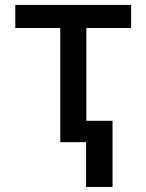

<svg xmlns="http://www.w3.org/2000/svg" viewBox="-20 -565 582 763"><path d="M501.1 -545.5V-453.8H323.2V-84.9H427.2V177.9H322.1V0H219.5V-453.8H40.8V-545.5Z"/></svg>

Font: Inter P Medium
Style: Regular
Weight: 500
Designer: Rasmus Andersson
Foundry: rsms
Version: Version 3.018;git-588b23468